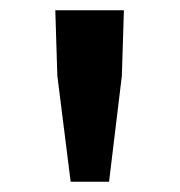

<svg xmlns="http://www.w3.org/2000/svg" viewBox="-20 -797 351 375"><path d="M118 -442 92 -649 88 -777H222L218 -649L193 -442Z"/></svg>

Font: Noto Sans TC Thin SemiBold
Style: Regular
Weight: 600
Version: Version 2.004-H2;hotconv 1.0.118;makeotfexe 2.5.65603